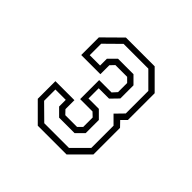

<svg xmlns="http://www.w3.org/2000/svg" viewBox="-92 -777 439 439"><g transform="rotate(45 128.0 -557.5)"><path d="M81.5 -415 38 -458.5V-515.5H99.5V-486.5L109 -476.5H147L157 -486.5V-517L147 -526.5H107V-588H147L157 -599V-628.5L147 -638.5H109L99.5 -628.5V-599.5H37.5V-656.5L81.5 -700H174.5L218 -656.5V-570L205.5 -557.5L218 -544.5V-458.5L174.5 -415ZM88 -429.5H168L204 -465.5V-537.5L184.5 -557L204 -577V-650L168 -686H88L51.5 -650V-613H85V-635L103 -653H153L171 -635V-592.5L153 -574H119.5V-541H153L171 -523V-480.5L153 -462.5H103L85 -480.5V-502H51.5V-465.5Z"/></g></svg>

Font: Tourney Light
Style: Regular
Weight: 300
Version: Version 1.015